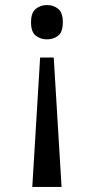

<svg xmlns="http://www.w3.org/2000/svg" viewBox="-20 -561 372 761"><path d="M193 -333 224 180H108L139 -333ZM166 -541Q192 -541 210.5 -526Q229 -511 229 -473Q229 -434 210.5 -419.5Q192 -405 166 -405Q141 -405 122 -419.5Q103 -434 103 -473Q103 -511 122 -526Q141 -541 166 -541Z"/></svg>

Font: Noto Serif Makasar
Style: Regular
Weight: 400
Designer: Sérgio Martins
Version: Version 1.001; ttfautohint (v1.8.4.7-5d5b)